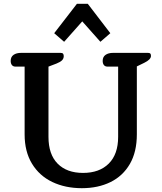

<svg xmlns="http://www.w3.org/2000/svg" viewBox="-20 -972 847 1006"><path d="M264 -798 383 -952H440L558 -798L506 -753L411 -860L316 -753ZM109 -268V-623H61Q49 -623 42.5 -631Q36 -639 36 -653Q36 -674 51 -684.5Q66 -695 91 -695H297Q307 -695 310.5 -690.5Q314 -686 314 -678Q314 -665 305 -656Q296 -647 276 -639L234 -623V-255Q234 -163 282 -114.5Q330 -66 415 -66Q501 -66 550 -115Q599 -164 599 -255V-623H543Q531 -623 524.5 -631Q518 -639 518 -653Q518 -674 533 -684.5Q548 -695 573 -695H755Q764 -695 767.5 -691.5Q771 -688 771 -679Q771 -660 736 -643L697 -624V-268Q697 -176 660.5 -113Q624 -50 559 -18Q494 14 409 14Q322 14 254 -18.5Q186 -51 147.5 -114.5Q109 -178 109 -268Z"/></svg>

Font: Maitree SemiBold
Style: Regular
Weight: 600
Designer: CadsonDemak Team
Foundry: CadsonDemak
Version: Version 1.001